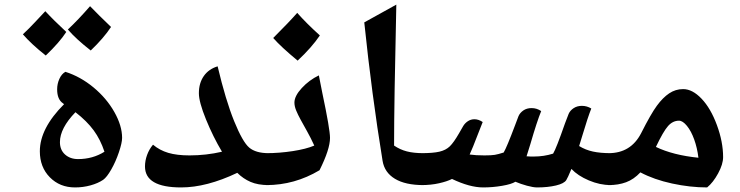

<svg xmlns="http://www.w3.org/2000/svg" viewBox="-20 -800 3239 840"><path d="M154.3 -138.2Q154.3 -238.3 260.3 -344.2L255.4 -348.1Q230 -365.2 230 -409.2Q230 -433.1 239.7 -454.8Q249.5 -476.6 266.1 -485.8Q332 -464.8 389.2 -417.5Q446.3 -370.1 480.2 -310.1Q514.2 -250 514.2 -196.8Q514.2 -175.3 500.2 -134Q486.3 -92.8 466.8 -58.6Q447.3 -24.4 431.2 -13.2Q408.7 2 376 11Q343.3 20 308.1 20Q241.7 20 198 -24.4Q154.3 -68.8 154.3 -138.2ZM437 -136.2Q419.4 -189.5 389.9 -229.7Q360.4 -270 310.1 -309.1Q242.2 -238.8 242.2 -178.2Q242.2 -144 264.6 -124Q287.1 -104 321.3 -104Q385.7 -104 437 -136.2ZM270 -660.2Q240.2 -614.3 180.2 -557.1Q117.2 -606.9 80.1 -649.9Q106.4 -674.3 132.3 -702.1Q158.2 -730 178.2 -751Q212.9 -713.4 270 -660.2ZM465.8 -682.1Q434.1 -633.8 377 -579.1Q313.5 -628.4 276.9 -670.9Q321.8 -712.9 374 -772.9Q411.6 -733.9 465.8 -682.1Z M1155.3 9.8Q1108.4 9.8 1076.2 -4.2Q1043.9 -18.1 1018.1 -43.9Q883.8 20 772.5 20Q614.3 20 614.3 -71.8Q614.3 -96.7 623.5 -122.1Q632.8 -147.5 649.4 -167Q678.2 -142.6 716.1 -131.3Q753.9 -120.1 809.1 -120.1Q881.8 -120.1 951.2 -136.2Q912.1 -201.7 881.1 -277.8Q850.1 -354 850.1 -392.1Q850.1 -436.5 871.6 -467.3Q893.1 -498 932.1 -509.8Q967.3 -361.3 1004.4 -270Q1041.5 -178.7 1070.3 -154.3Q1099.1 -129.9 1155.3 -129.9Q1165 -129.9 1165 -120.1V0Q1165 9.8 1155.3 9.8Z M1145 9.8Q1135.3 9.8 1135.3 0V-120.1Q1135.3 -129.9 1145 -129.9Q1202.1 -129.9 1260.7 -138.9Q1319.3 -147.9 1355 -163.1Q1339.4 -197.3 1323.7 -225.1Q1308.1 -252.9 1295.7 -275.6Q1283.2 -298.3 1275.6 -316.9Q1268.1 -335.4 1268.1 -351.1Q1268.1 -379.9 1300.3 -414.8Q1332.5 -449.7 1375 -470.2L1390.1 -393.6Q1423.8 -234.4 1423.8 -196.8Q1423.8 -147 1377.9 -55.2Q1269 9.8 1145 9.8ZM1379.4 -645Q1343.8 -592.3 1282.2 -534.7Q1209 -595.2 1175.3 -633.8Q1246.1 -704.6 1280.3 -743.7Q1320.8 -697.8 1379.4 -645Z M1713.9 -779.8Q1704.1 -350.1 1704.1 -163.1Q1730 -145.5 1759.8 -137.7Q1789.6 -129.9 1833 -129.9Q1842.8 -129.9 1842.8 -120.1V0Q1842.8 9.8 1833 9.8Q1753.4 9.8 1707.8 -17.8Q1662.1 -45.4 1653.8 -96.2Q1606.4 -386.7 1573.7 -702.1Z M2055.7 -278.3Q2073.7 -278.3 2091.8 -266.1Q2078.1 -232.9 2064.2 -195.8Q2050.3 -158.7 2034.7 -124Q2061 -120.1 2099.6 -120.1Q2129.9 -120.1 2144.8 -122.6Q2159.7 -125 2183.6 -132.8Q2196.8 -154.8 2233.4 -252L2248.5 -292Q2254.9 -306.6 2269.8 -316.9Q2284.7 -327.1 2305.7 -327.1Q2328.6 -327.1 2347.7 -314Q2329.1 -268.6 2300.3 -169.4L2283.7 -116.2L2301.3 -115.2H2315.9Q2359.4 -115.2 2399.9 -127.9Q2413.6 -150.4 2451.7 -259.8L2467.8 -301.8Q2474.1 -316.4 2489.5 -326.7Q2504.9 -336.9 2525.9 -336.9Q2547.9 -336.9 2566.9 -325.2Q2551.8 -287.6 2527.8 -207L2513.7 -161.1Q2541.5 -144 2574 -137Q2606.4 -129.9 2652.8 -129.9Q2662.6 -129.9 2662.6 -120.1V0Q2662.6 9.8 2652.8 9.8Q2604.5 9.8 2556.2 -10.7Q2507.8 -31.2 2480 -61Q2463.4 -21 2457.5 -12.2Q2448.2 2.9 2412.4 11.5Q2376.5 20 2329.6 20Q2313 20 2285.4 12.5Q2257.8 4.9 2234.9 -4.9Q2217.8 5.9 2176.8 12.9Q2135.7 20 2093.8 20Q2035.2 20 1957.5 -17.1Q1936.5 -6.3 1901.1 1.7Q1865.7 9.8 1822.8 9.8Q1813 9.8 1813 0V-120.1Q1813 -129.9 1822.8 -129.9Q1875 -129.9 1902.8 -136.5Q1930.7 -143.1 1948 -159.9Q1965.3 -176.8 1988.3 -216.8L2006.8 -249Q2014.6 -261.7 2027.3 -270Q2040 -278.3 2055.7 -278.3Z M3073.7 20Q2999.5 20 2920.4 2.9Q2841.3 -14.2 2781.7 -45.9Q2752.9 -15.1 2719.2 -2.7Q2685.5 9.8 2642.6 9.8Q2632.8 9.8 2632.8 0V-120.1Q2632.8 -129.9 2642.6 -129.9Q2739.7 -129.9 2784.7 -216.8Q2827.6 -301.8 2853.8 -337.4Q2879.9 -373 2907.7 -391.6Q2935.5 -410.2 2968.8 -410.2Q3009.3 -410.2 3049.3 -368.2Q3089.4 -326.2 3116.5 -252.7Q3143.6 -179.2 3143.6 -112.8Q3143.6 -81.5 3121.8 -41.5Q3100.1 -1.5 3073.7 20ZM2950.7 -272Q2923.3 -272 2902.6 -248.5Q2881.8 -225.1 2849.6 -157.2Q2924.8 -121.1 3035.6 -109.9Q3030.3 -153.3 3017.1 -189.9Q3003.9 -226.6 2985.4 -249.3Q2966.8 -272 2950.7 -272Z"/></svg>

Font: Droid Arabic Naskh
Style: Bold
Weight: 700
Designer: Pascal Zoghbi
Foundry: Ascender Corporation
Version: Version 1.00